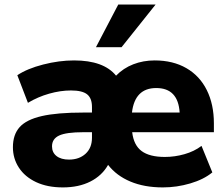

<svg xmlns="http://www.w3.org/2000/svg" viewBox="-20 -817 992 849"><path d="M37.1 -166Q37.1 -221.7 66.9 -254.9Q96.7 -288.1 164.6 -303.7Q232.4 -319.3 348.6 -319.3H386.7V-343.8Q386.7 -382.8 365.2 -399.9Q343.8 -417 293.9 -417Q247.1 -417 197.3 -402.8Q147.5 -388.7 103.5 -362.3L56.6 -484.4Q100.6 -513.7 170.9 -531.7Q241.2 -549.8 307.6 -549.8Q438.5 -549.8 493.2 -482.4Q525.4 -515.6 569.3 -532.7Q613.3 -549.8 664.1 -549.8Q745.1 -549.8 804.2 -515.6Q863.3 -481.4 894.5 -418.5Q925.8 -355.5 925.8 -271.5V-232.4H564.5Q571.3 -174.8 606.4 -148.9Q641.6 -123 709 -123Q752.9 -123 795.9 -135.3Q838.9 -147.5 871.1 -171.9L918.9 -54.7Q880.9 -23.4 821.3 -5.9Q761.7 11.7 700.2 11.7Q618.2 11.7 556.6 -14.2Q495.1 -40 458 -87.9Q430.7 -40 379.4 -14.2Q328.1 11.7 257.8 11.7Q189.5 11.7 139.6 -11.7Q89.8 -35.2 63.5 -75.7Q37.1 -116.2 37.1 -166ZM285.2 -111.3Q330.1 -111.3 358.4 -137.2Q386.7 -163.1 386.7 -208V-232.4H347.7Q273.4 -232.4 241.7 -217.8Q210 -203.1 210 -169.9Q210 -142.6 230 -127Q250 -111.3 285.2 -111.3ZM774.4 -319.3Q767.6 -427.7 670.9 -427.7Q576.2 -427.7 563.5 -319.3ZM502.9 -796.9H668L517.6 -608.4H404.3Z"/></svg>

Font: Min Sans Black
Style: Regular
Weight: 900
Designer: Jinseong-Kim, NotoSansCJK, Nunito
Foundry: Jinseong-Kim
Version: Version 1.000